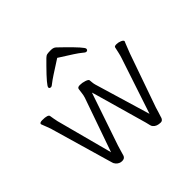

<svg xmlns="http://www.w3.org/2000/svg" viewBox="-181 -899 1091 1091"><g transform="rotate(-45 365.0 -353.5)"><path d="M30 -462Q30 -473 52 -473Q98 -473 100 -457V-456Q102 -446 104 -432Q106 -418 109 -407L195 -83L199 -67L313 -392Q318 -408 319.5 -423.5Q321 -439 323 -450Q324 -463 343.5 -463Q363 -463 382 -456.5Q401 -450 402 -443Q403 -433 404 -422.5Q405 -412 408 -402L508 -67L620 -404Q625 -419 629 -437L637 -473Q639 -480 654.5 -480Q670 -480 685 -473.5Q700 -467 700 -459Q699 -456 694 -445Q689 -434 672 -389L559 -67Q555 -54 550.5 -38.5Q546 -23 541 -9V-8Q535 13 519 13Q487 13 472 -5Q466 -11 464 -22.5Q462 -34 458 -47L367 -368L362 -384L254 -67Q248 -49 244.5 -35.5Q241 -22 235.5 -4.5Q230 13 208.5 13Q187 13 171 -5V-6Q165 -12 163 -20Q161 -28 155 -47L53 -400V-401L43 -428Q37 -445 33.5 -452.5Q30 -460 30 -462ZM637 -473ZM359 -661Q258 -597 242 -583.5Q226 -570 220 -570Q207 -570 207 -580Q207 -594 287 -675L318 -706Q328 -716 337.5 -718Q347 -720 368 -720Q389 -720 400.5 -708.5Q412 -697 432 -678Q516 -596 516 -583Q516 -570 503 -570Q497 -570 480 -585Q463 -600 365 -661L362 -663Z"/></g></svg>

Font: LXGW WenKai Light
Style: Regular
Weight: 300
Designer: LXGW / Fontworks Inc.
Foundry: LXGW / Fontworks Inc.
Version: Version 1.501; October 10, 2024